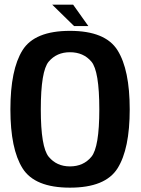

<svg xmlns="http://www.w3.org/2000/svg" viewBox="-20 -816 618 840"><path d="M286 5Q441 5 494.2 -79.5Q547.5 -164 547.5 -337.5Q547.5 -511 494.2 -596Q441 -681 286 -681Q131.5 -681 78.5 -596.2Q25.5 -511.5 25.5 -337.5Q25.5 -164 78.8 -79.5Q132 5 286 5ZM286 -88Q228 -88 193.2 -130Q158.5 -172 158.5 -337.5Q158.5 -505.5 193.2 -546.5Q228 -587.5 286 -587.5Q345 -587.5 379.8 -546.5Q414.5 -505.5 414.5 -337.5Q414.5 -172 379.8 -130Q345 -88 286 -88ZM304 -702H366.5L300 -795.5H208.5Z"/></svg>

Font: Anybody SemiCondensed SemiBold
Style: Regular
Weight: 600
Width: 4
Version: Version 1.113;gftools[0.9.25]